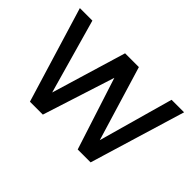

<svg xmlns="http://www.w3.org/2000/svg" viewBox="-101 -804 1063 1063"><g transform="rotate(45 431.0 -272.0)"><path d="M839 -553 669 9H568L431 -415L295 9H194L23 -553H121L245 -114L377 -553H485L618 -114L741 -553Z"/></g></svg>

Font: Biryani
Style: Regular
Weight: 400
Designer: Dan Reynolds and Mathieu Réguer
Foundry: Dan Reynolds and Mathieu Réguer
Version: Version 1.004; ttfautohint (v1.1) -l 5 -r 5 -G 72 -x 0 -D la